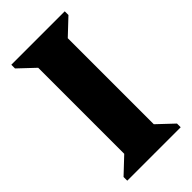

<svg xmlns="http://www.w3.org/2000/svg" viewBox="-218 -749 808 808"><g transform="rotate(-45 186.0 -345.0)"><path d="M27 0V-22L98 -89V-601L27 -668V-690H345V-668L274 -601V-89L345 -22V0Z"/></g></svg>

Font: Platypi
Style: Bold
Weight: 700
Designer: David Sargent
Foundry: Bolt Cutter Type
Version: Version 1.200; ttfautohint (v1.8.4.7-5d5b)